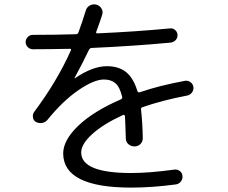

<svg xmlns="http://www.w3.org/2000/svg" viewBox="-20 -814 1040 874"><path d="M129.9 -589.8Q116.2 -589.8 106.4 -599.6Q96.7 -609.4 96.7 -622.1Q96.7 -635.7 106.4 -645.5Q116.2 -655.3 128.9 -655.3Q229.5 -655.3 325.2 -658.2Q334 -658.2 336.9 -666Q354.5 -713.9 370.1 -764.6Q374 -780.3 388.2 -788.6Q402.3 -796.9 418 -793Q433.6 -789.1 441.9 -775.4Q450.2 -761.7 445.3 -747.1Q436.5 -718.8 418 -668.9Q416 -662.1 422.9 -662.1Q598.6 -669.9 752.9 -684.6Q766.6 -686.5 776.9 -677.7Q787.1 -668.9 788.1 -655.8Q789.1 -642.6 780.3 -632.3Q771.5 -622.1 756.8 -620.1Q592.8 -604.5 397.5 -595.7Q389.6 -595.7 384.8 -586.9Q355.5 -525.4 319.3 -459V-457Q320.3 -457 320.3 -457.5Q320.3 -458 321.3 -458Q401.4 -512.7 466.8 -512.7Q519.5 -512.7 553.2 -486.3Q586.9 -460 605.5 -399.4Q607.4 -392.6 615.2 -393.6Q705.1 -424.8 823.2 -446.3Q835.9 -448.2 847.2 -439.9Q858.4 -431.6 860.4 -418Q862.3 -404.3 853.5 -392.6Q844.7 -380.9 831.1 -378.9Q718.8 -357.4 628.9 -326.2Q620.1 -323.2 622.1 -314.5Q628.9 -252.9 629.9 -184.6Q629.9 -168.9 619.1 -158.2Q608.4 -147.5 592.3 -147.5Q576.2 -147.5 564.5 -157.7Q552.7 -168 552.7 -183.6Q550.8 -252 548.8 -285.2Q548.8 -288.1 546.4 -290Q543.9 -292 541 -291Q451.2 -250 400.4 -204.1Q349.6 -158.2 349.6 -120.1Q349.6 -26.4 577.1 -26.4Q661.1 -26.4 773.4 -42Q787.1 -43.9 798.3 -35.6Q809.6 -27.3 810.5 -13.7Q812.5 0 803.7 11.7Q794.9 23.4 781.2 25.4Q672.9 40 577.1 40Q268.6 40 267.6 -115.2Q267.6 -175.8 336.4 -241.7Q405.3 -307.6 529.3 -361.3Q538.1 -365.2 536.1 -373Q525.4 -418 505.4 -435.1Q485.4 -452.1 453.1 -452.1Q408.2 -452.1 337.4 -403.8Q266.6 -355.5 195.3 -267.6Q186.5 -256.8 171.9 -254.4Q157.2 -252 143.6 -258.8Q131.8 -265.6 129.9 -279.8Q127.9 -293.9 135.7 -304.7Q241.2 -446.3 302.7 -585Q305.7 -591.8 298.8 -591.8Q188.5 -589.8 129.9 -589.8Z"/></svg>

Font: Rounded Mgen+ 2m regular
Style: Regular
Weight: 400
Designer: [Source Han Sans]
Ryoko NISHIZUKA  (kana & ideographs); Paul D. Hunt (Latin, Greek & Cyrillic); Wenlong ZHANG  (bopomofo
Version: Version 1.059.20150602